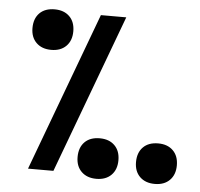

<svg xmlns="http://www.w3.org/2000/svg" viewBox="-45 -603 691 663"><g transform="rotate(5 300.0 -271.0)"><path d="M279 -550H367L162.5 0H74.5ZM47.5 -485Q47.5 -518 66.2 -537Q85 -556 118.5 -556Q151 -556 170 -537.2Q189 -518.5 189 -486Q189 -453.5 170 -434.5Q151 -415.5 118.5 -415.5Q86 -415.5 66.8 -434.2Q47.5 -453 47.5 -485ZM444 -55Q444 -88 462.8 -107Q481.5 -126 515 -126Q547.5 -126 566.5 -107.2Q585.5 -88.5 585.5 -56Q585.5 -23.5 566.5 -4.5Q547.5 14.5 515 14.5Q482.5 14.5 463.2 -4.2Q444 -23 444 -55ZM241.5 -55Q241.5 -88 260.2 -107Q279 -126 312.5 -126Q345 -126 364 -107.2Q383 -88.5 383 -56Q383 -23.5 364 -4.5Q345 14.5 312.5 14.5Q280 14.5 260.8 -4.2Q241.5 -23 241.5 -55Z"/></g></svg>

Font: JuliaMono SemiBold
Style: Regular
Weight: 600
Monospace: yes
Designer: cormullion
Foundry: corm
Version: Version 0.055; ttfautohint (v1.8.4)